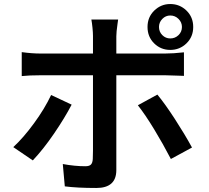

<svg xmlns="http://www.w3.org/2000/svg" viewBox="-20 -881 1040 954"><path d="M826 -690Q850 -690 867 -706.5Q884 -723 884 -747Q884 -770 867 -787Q850 -804 826 -804Q803 -804 786.5 -787Q770 -770 770 -747Q770 -723 786.5 -706.5Q803 -690 826 -690ZM826 -861Q873 -861 906.5 -828.5Q940 -796 940 -747Q940 -698 906.5 -665.5Q873 -633 826 -633Q779 -633 746 -665.5Q713 -698 713 -747Q713 -796 746.5 -828.5Q780 -861 826 -861ZM564 -763Q558 -721 558 -701V-504V-448V-365V-270V-175V-93V-36Q558 53 459 53Q363 53 302 45L292 -66Q351 -55 404 -55Q424 -55 432 -63.5Q440 -72 441 -91L442 -133V-206V-296V-386V-461V-504V-702Q442 -719 439.5 -743.5Q437 -768 434 -784H567ZM181 -615H429H548H659H748H800Q840 -615 894 -621V-504L867 -505Q821 -507 801 -507H549H431H320H232H181Q125 -507 88 -503V-622Q139 -615 181 -615ZM143 -84 46 -150Q96 -196 149 -268.5Q202 -341 234 -409L336 -361Q301 -294 248 -216.5Q195 -139 143 -84ZM934 -148 829 -91Q790 -166 746 -238.5Q702 -311 665 -358L762 -411Q800 -365 849 -289.5Q898 -214 934 -148Z"/></svg>

Font: Merged Yaku Han JP SemiBold
Style: Regular
Weight: 600
Designer: Ryoko NISHIZUKA 西塚涼子 (kana, bopomofo & ideographs); Paul D. Hunt (Latin, Greek & Cyrillic); Sandoll Communications 산돌커뮤니
Foundry: Adobe
Version: Version 2.004